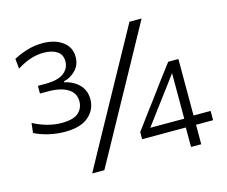

<svg xmlns="http://www.w3.org/2000/svg" viewBox="-101 -861 1182 1000"><g transform="rotate(-15 490.0 -361.0)"><path d="M198.5 -246Q154.5 -246 110.5 -256.5Q66.5 -267 35.5 -283.5L41.5 -336Q80 -315.5 118.8 -305.2Q157.5 -295 193 -295Q257.5 -295 284.5 -319.2Q311.5 -343.5 311.5 -381Q311.5 -425.5 273.2 -449Q235 -472.5 166.5 -472.5H123.5V-514H164.5Q232.5 -514 263.8 -538.5Q295 -563 295 -600.5Q295 -637.5 267.8 -655.2Q240.5 -673 195 -673Q125.5 -673 52 -626L46.5 -680Q77.5 -697 118.5 -709.8Q159.5 -722.5 202.5 -722.5Q269 -722.5 310.8 -692Q352.5 -661.5 352.5 -609.5Q352.5 -566.5 325 -538Q297.5 -509.5 261 -501.5V-496Q286 -491.5 311 -477.2Q336 -463 352.8 -438Q369.5 -413 369.5 -376.5Q369.5 -321 327 -283.5Q284.5 -246 198.5 -246ZM278.5 0Q308.5 -55 337.5 -108Q366.5 -160.5 404 -229L540.5 -477Q579.5 -548 609.5 -602Q639 -655.5 670.5 -713H736Q704.5 -655.5 675 -601.8Q645.5 -548 606.5 -477L470 -229Q432.5 -160.5 403.5 -107.8Q374.5 -55 344 0ZM811.5 0V-105H576V-143.5Q589.5 -161.5 608 -186.5Q626 -211.5 645.5 -237.5Q665 -263 681 -284.5L742.5 -368Q759.5 -390.5 777 -414Q794.5 -437 811.5 -459.5H866.5V-155H958.5V-105H866.5V0ZM691.5 -231Q676 -209.5 661.5 -190.5Q647 -171 632.5 -151.5H815.5V-397Q806 -384 796.5 -371.5Q786.5 -358.5 777 -345Z"/></g></svg>

Font: Heraclito Light
Style: Regular
Weight: 300
Designer: Kostas Bartsokas (font) & Cristiano Sobral (main changes)
Foundry: Kostas Bartsokas (font) & Cristiano Sobral (main changes)
Version: Version 1.00;July 8, 2020;FontCreator 13.0.0.2655 64-bit